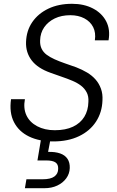

<svg xmlns="http://www.w3.org/2000/svg" viewBox="-20 -732 617 1010"><path d="M260 12Q186 12 132.5 -14Q79 -40 53.5 -89.5Q28 -139 38 -210H111Q102 -162 119 -125.5Q136 -89 175.5 -68Q215 -47 268 -47Q325 -47 364 -65.5Q403 -84 423.5 -117.5Q444 -151 445 -196Q447 -225 436 -246Q425 -267 406 -281.5Q387 -296 361 -307Q335 -318 305.5 -328Q276 -338 246 -349Q178 -373 146.5 -414.5Q115 -456 117 -511Q119 -571 150 -616Q181 -661 234.5 -686.5Q288 -712 359 -712Q422 -712 469 -687.5Q516 -663 538.5 -620Q561 -577 551 -520H479Q485 -560 470 -589.5Q455 -619 423.5 -635.5Q392 -652 350 -652Q303 -652 268 -635Q233 -618 212.5 -588.5Q192 -559 191 -519Q190 -494 199 -475.5Q208 -457 225.5 -444Q243 -431 267.5 -420Q292 -409 321 -399Q350 -389 381 -378Q412 -366 438 -350.5Q464 -335 482.5 -314Q501 -293 511 -265.5Q521 -238 519 -204Q517 -141 485 -92Q453 -43 395.5 -15.5Q338 12 260 12ZM111 258 119 211H205Q246 211 266 196.5Q286 182 286 156Q287 133 272 122.5Q257 112 223 112H177L197 -7H247L233 67Q270 66 296 75Q322 84 335 103.5Q348 123 347 152Q346 182 328.5 206Q311 230 281.5 244Q252 258 214 258Z"/></svg>

Font: DM Sans 16pt Light
Style: Italic
Weight: 300
Italic angle: -10°
Version: Version 4.004;gftools[0.9.30]